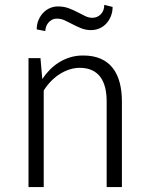

<svg xmlns="http://www.w3.org/2000/svg" viewBox="-20 -756 605 776"><path d="M143.6 -521 150.9 -436.5Q164.1 -456.5 181.2 -473.9Q198.2 -491.2 219 -504.2Q239.7 -517.1 263.9 -524.4Q288.1 -531.7 315.4 -531.7Q357.9 -531.7 387.7 -518.3Q417.5 -504.9 436.3 -480.2Q455.1 -455.6 463.9 -421.6Q472.7 -387.7 472.7 -346.7V0H411.1V-346.2Q411.1 -377.4 404.8 -402.6Q398.4 -427.7 385.3 -445.3Q372.1 -462.9 351.3 -472.4Q330.6 -481.9 301.8 -481.9Q282.7 -481.9 262.7 -475.8Q242.7 -469.7 223.6 -458Q204.6 -446.3 187.5 -429.2Q170.4 -412.1 156.7 -390.1V0H95.2V-521ZM435.1 -728Q435.1 -707.5 428 -690.2Q420.9 -672.9 409.2 -660.4Q397.5 -647.9 381.6 -641.1Q365.7 -634.3 348.1 -634.3Q326.7 -634.3 308.6 -641.6Q290.5 -648.9 274.2 -657.5Q257.8 -666 242.4 -673.3Q227.1 -680.7 210.4 -680.7Q198.7 -680.7 189.7 -675.8Q180.7 -670.9 174.8 -663.6Q168.9 -656.2 166 -647.2Q163.1 -638.2 163.1 -630.4L128.4 -637.2Q128.4 -657.7 135.5 -674.6Q142.6 -691.4 154.3 -703.9Q166 -716.3 181.4 -723.1Q196.8 -730 213.9 -730Q237.8 -730 257.1 -722.9Q276.4 -715.8 293 -707Q309.6 -698.2 324 -691.2Q338.4 -684.1 353 -684.1Q373.5 -684.1 387.5 -698.5Q401.4 -712.9 401.4 -736.3Z"/></svg>

Font: Ufes Sans Light
Style: Regular
Weight: 200
Designer: Ricardo Esteves & Thais Bronze
Foundry: ProDesignUfes - Ricardo Esteves, Thais Bronze (This is a derivative work, based on Roboto family, by Christian Robertson
Version: Version 2.0